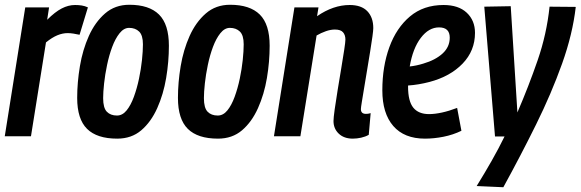

<svg xmlns="http://www.w3.org/2000/svg" viewBox="-21 -572 2437 806"><path d="M185 -541 177 -489Q210 -522 238 -536.5Q266 -551 294 -551Q309 -551 322 -549Q335 -547 348 -541L313 -426Q300 -429 287 -431Q274 -433 263 -433Q242 -433 220 -424Q198 -415 172 -394L109 0H-1L85 -541Z M471 10Q386 10 344.5 -31Q303 -72 303 -161Q303 -226 314.5 -294.5Q326 -363 352 -421Q378 -479 420 -515.5Q462 -552 522 -552Q605 -552 646.5 -511Q688 -470 688 -380Q688 -313 676.5 -244.5Q665 -176 639 -118Q613 -60 572 -25Q531 10 471 10ZM470 -87Q493 -87 510.5 -108.5Q528 -130 541 -165.5Q554 -201 562.5 -241.5Q571 -282 575 -320Q579 -358 579 -386Q579 -424 563 -439.5Q547 -455 521 -455Q499 -455 481 -432.5Q463 -410 450 -375Q437 -340 428.5 -299.5Q420 -259 416 -222Q412 -185 412 -160Q412 -119 427.5 -103Q443 -87 470 -87Z M894 10Q809 10 767.5 -31Q726 -72 726 -161Q726 -226 737.5 -294.5Q749 -363 775 -421Q801 -479 843 -515.5Q885 -552 945 -552Q1028 -552 1069.5 -511Q1111 -470 1111 -380Q1111 -313 1099.5 -244.5Q1088 -176 1062 -118Q1036 -60 995 -25Q954 10 894 10ZM893 -87Q916 -87 933.5 -108.5Q951 -130 964 -165.5Q977 -201 985.5 -241.5Q994 -282 998 -320Q1002 -358 1002 -386Q1002 -424 986 -439.5Q970 -455 944 -455Q922 -455 904 -432.5Q886 -410 873 -375Q860 -340 851.5 -299.5Q843 -259 839 -222Q835 -185 835 -160Q835 -119 850.5 -103Q866 -87 893 -87Z M1215 -541H1316L1310 -504Q1378 -551 1447 -551Q1496 -551 1521 -525Q1546 -499 1546 -454Q1546 -445 1542.5 -419Q1539 -393 1533 -356.5Q1527 -320 1520.5 -280.5Q1514 -241 1508 -205Q1502 -169 1498 -144.5Q1494 -120 1494 -114Q1494 -94 1515 -94Q1519 -94 1524 -94.5Q1529 -95 1535 -97L1527 -6Q1513 2 1495 6Q1477 10 1460 10Q1423 10 1401 -11Q1379 -32 1379 -64Q1379 -77 1384 -113Q1389 -149 1396.5 -194.5Q1404 -240 1411.5 -285Q1419 -330 1424 -363Q1429 -396 1429 -406Q1429 -425 1419 -436.5Q1409 -448 1385 -448Q1367 -448 1347 -441Q1327 -434 1308 -423L1240 0H1129Z M1916 -23Q1881 -6 1841 2Q1801 10 1763 10Q1676 10 1630 -43Q1584 -96 1584 -193Q1584 -293 1613.5 -374Q1643 -455 1700 -503Q1757 -551 1841 -551Q1904 -551 1938.5 -518.5Q1973 -486 1973 -434Q1973 -359 1921 -305Q1869 -251 1782 -228Q1736 -216 1692 -213V-209Q1692 -147 1714 -120Q1736 -93 1780 -93Q1804 -93 1834 -99.5Q1864 -106 1898 -119ZM1822 -457Q1779 -457 1745.5 -413Q1712 -369 1699 -293Q1727 -296 1756 -305Q1807 -320 1837 -347.5Q1867 -375 1867 -414Q1867 -457 1822 -457Z M2286 -544 2396 -543Q2383 -429 2338.5 -304.5Q2294 -180 2229.5 -49.5Q2165 81 2092 214L1980 209Q2014 154 2043 103Q2072 52 2097 1H2057L2012 -544L2123 -546L2151 -100Q2198 -209 2236 -319Q2274 -429 2286 -544Z"/></svg>

Font: Georama SemiCondensed SemiBold
Style: Italic
Weight: 600
Width: 4
Italic angle: -9°
Designer: Jean-Baptiste Levee
Foundry: Production Type
Version: Version 1.000